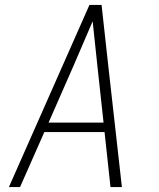

<svg xmlns="http://www.w3.org/2000/svg" viewBox="-20 -755 640 775"><path d="M16 0 341 -735H390L417 -490L472 0H426L402 -222H159L61 0ZM176 -260H398L373 -490Q368 -535 363.5 -579.5Q359 -624 354 -669Q335 -624 315.5 -579.5Q296 -535 277 -490Z"/></svg>

Font: Iosevka SS04 XLt Ex Obl
Style: Regular
Weight: 200
Width: 7
Italic angle: -9°
Monospace: yes
Designer: Belleve Invis
Foundry: Belleve Invis
Version: Version 19.0.0; ttfautohint (v1.8.4)